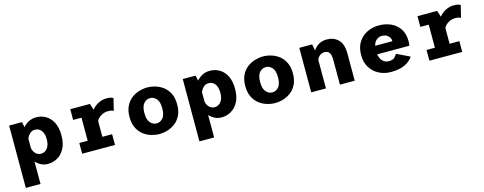

<svg xmlns="http://www.w3.org/2000/svg" viewBox="-28 -1197 5256 2083"><g transform="rotate(-15 2600.0 -156.0)"><path d="M74 200V-500H218.5L231 -440.5Q256 -470.5 293.5 -490.8Q331 -511 380.5 -511Q437.5 -511 486.2 -483Q535 -455 565 -397.5Q595 -340 595 -251Q595 -162 563.8 -104Q532.5 -46 482.5 -17.5Q432.5 11 375.5 11Q332 11 297.8 -7Q263.5 -25 239 -52.5V200ZM332 -384.5Q297.5 -384.5 273.8 -361.5Q250 -338.5 239 -308V-203.5Q245 -167 269.8 -141.2Q294.5 -115.5 329 -115.5Q374.5 -115.5 402.2 -151.5Q430 -187.5 430 -251Q430 -314.5 403.2 -349.5Q376.5 -384.5 332 -384.5Z M760.5 0V-120.5H854.5V-379.5H760.5V-500H981.5L1004 -429Q1034.5 -468 1079 -490Q1123.5 -512 1167 -512Q1206 -512 1223.5 -505.8Q1241 -499.5 1245 -496L1212 -360.5Q1208 -363.5 1192.2 -368.5Q1176.5 -373.5 1148.5 -373.5Q1107 -373.5 1069.8 -350.8Q1032.5 -328 1019.5 -296.5V-120.5H1129V0Z M1627 11Q1582.5 11 1535.5 -3Q1488.5 -17 1448.8 -47.8Q1409 -78.5 1384.2 -128.5Q1359.5 -178.5 1359.5 -251Q1359.5 -323 1384.2 -373Q1409 -423 1448.8 -453.5Q1488.5 -484 1535.5 -498Q1582.5 -512 1627 -512Q1672 -512 1718.8 -498Q1765.5 -484 1805.5 -453.5Q1845.5 -423 1870 -373Q1894.5 -323 1894.5 -251Q1894.5 -178.5 1870 -128.5Q1845.5 -78.5 1805.5 -47.8Q1765.5 -17 1718.8 -3Q1672 11 1627 11ZM1627 -108.5Q1667.5 -108.5 1697.5 -142Q1727.5 -175.5 1727.5 -251Q1727.5 -326.5 1697.5 -359.5Q1667.5 -392.5 1627 -392.5Q1587 -392.5 1556.8 -359.5Q1526.5 -326.5 1526.5 -251Q1526.5 -175.5 1556.8 -142Q1587 -108.5 1627 -108.5Z M2024 200V-500H2168.5L2181 -440.5Q2206 -470.5 2243.5 -490.8Q2281 -511 2330.5 -511Q2387.5 -511 2436.2 -483Q2485 -455 2515 -397.5Q2545 -340 2545 -251Q2545 -162 2513.8 -104Q2482.5 -46 2432.5 -17.5Q2382.5 11 2325.5 11Q2282 11 2247.8 -7Q2213.5 -25 2189 -52.5V200ZM2282 -384.5Q2247.5 -384.5 2223.8 -361.5Q2200 -338.5 2189 -308V-203.5Q2195 -167 2219.8 -141.2Q2244.5 -115.5 2279 -115.5Q2324.5 -115.5 2352.2 -151.5Q2380 -187.5 2380 -251Q2380 -314.5 2353.2 -349.5Q2326.5 -384.5 2282 -384.5Z M2927 11Q2882.5 11 2835.5 -3Q2788.5 -17 2748.8 -47.8Q2709 -78.5 2684.2 -128.5Q2659.5 -178.5 2659.5 -251Q2659.5 -323 2684.2 -373Q2709 -423 2748.8 -453.5Q2788.5 -484 2835.5 -498Q2882.5 -512 2927 -512Q2972 -512 3018.8 -498Q3065.5 -484 3105.5 -453.5Q3145.5 -423 3170 -373Q3194.5 -323 3194.5 -251Q3194.5 -178.5 3170 -128.5Q3145.5 -78.5 3105.5 -47.8Q3065.5 -17 3018.8 -3Q2972 11 2927 11ZM2927 -108.5Q2967.5 -108.5 2997.5 -142Q3027.5 -175.5 3027.5 -251Q3027.5 -326.5 2997.5 -359.5Q2967.5 -392.5 2927 -392.5Q2887 -392.5 2856.8 -359.5Q2826.5 -326.5 2826.5 -251Q2826.5 -175.5 2856.8 -142Q2887 -108.5 2927 -108.5Z M3333 0V-500H3477.5L3491.5 -428.5Q3513.5 -464 3551.5 -487.5Q3589.5 -511 3644 -511Q3721 -511 3771.2 -461.8Q3821.5 -412.5 3821.5 -303V0H3655.5V-277.5Q3655.5 -334.5 3638.2 -359.2Q3621 -384 3584 -384Q3553 -384 3530.5 -365.5Q3508 -347 3498.5 -322V0Z M4227 11Q4157 11 4096.2 -19Q4035.5 -49 3998 -107.5Q3960.5 -166 3960.5 -251Q3960.5 -336 3997.5 -394Q4034.5 -452 4095.2 -482Q4156 -512 4228.5 -512Q4301 -512 4362 -484.8Q4423 -457.5 4460 -402.2Q4497 -347 4497 -262.5Q4497 -250.5 4495.8 -236.8Q4494.5 -223 4492 -213H4131Q4139 -163 4166.8 -135.8Q4194.5 -108.5 4237 -108.5Q4279 -108.5 4300.2 -129.2Q4321.5 -150 4328.5 -166.5L4475.5 -95.5Q4445 -47 4383.8 -18Q4322.5 11 4227 11ZM4232 -393.5Q4198.5 -393.5 4171.8 -373Q4145 -352.5 4134 -308.5H4327V-312Q4327 -343.5 4301 -368.5Q4275 -393.5 4232 -393.5Z M4660.5 0V-120.5H4754.5V-379.5H4660.5V-500H4881.5L4904 -429Q4934.5 -468 4979 -490Q5023.5 -512 5067 -512Q5106 -512 5123.5 -505.8Q5141 -499.5 5145 -496L5112 -360.5Q5108 -363.5 5092.2 -368.5Q5076.5 -373.5 5048.5 -373.5Q5007 -373.5 4969.8 -350.8Q4932.5 -328 4919.5 -296.5V-120.5H5029V0Z"/></g></svg>

Font: Trispace
Style: Bold
Weight: 700
Designer: Tyler Finck
Foundry: Etcetera Type Company
Version: Version 1.210; ttfautohint (v1.8.3)